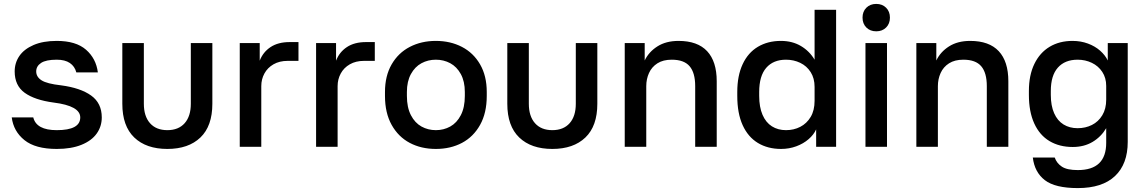

<svg xmlns="http://www.w3.org/2000/svg" viewBox="-20 -750 5852 981"><path d="M40 -150H150Q166 -85 270 -85Q390 -85 390 -150Q390 -209 254 -226Q157 -239 106 -276Q55 -313 55 -385Q55 -429 79 -464Q103 -499 151.5 -520Q200 -541 270 -541Q368 -541 419.5 -496Q471 -451 480 -380H370Q362 -411 337 -428Q312 -445 270 -445Q215 -445 190 -428.5Q165 -412 165 -385Q165 -357 192.5 -339.5Q220 -322 292 -314Q391 -301 445.5 -262Q500 -223 500 -150Q500 -104 474 -67.5Q448 -31 396 -10Q344 11 270 11Q161 11 105 -34Q49 -79 40 -150Z M605 -220V-530H715V-220Q715 -156 746.5 -120.5Q778 -85 835 -85Q892 -85 923.5 -120.5Q955 -156 955 -220V-530H1065V-220Q1065 -106 1004 -47.5Q943 11 835 11Q727 11 666 -47.5Q605 -106 605 -220Z M1205 -530H1307V-440Q1324 -484 1362.5 -509.5Q1401 -535 1460 -535H1505V-439H1450Q1408 -439 1377.5 -421.5Q1347 -404 1331 -374.5Q1315 -345 1315 -310V0H1205Z M1595 -530H1697V-440Q1714 -484 1752.5 -509.5Q1791 -535 1850 -535H1895V-439H1840Q1798 -439 1767.5 -421.5Q1737 -404 1721 -374.5Q1705 -345 1705 -310V0H1595Z M1947 -260V-280Q1947 -362 1981 -421Q2015 -480 2074 -510.5Q2133 -541 2207 -541Q2281 -541 2340 -510.5Q2399 -480 2433 -421Q2467 -362 2467 -280V-260Q2467 -173 2433 -112Q2399 -51 2340.5 -20Q2282 11 2207 11Q2132 11 2073.5 -20Q2015 -51 1981 -112Q1947 -173 1947 -260ZM2355 -260V-280Q2355 -334 2334.5 -371.5Q2314 -409 2280.5 -427Q2247 -445 2207 -445Q2167 -445 2133.5 -427Q2100 -409 2079.5 -371.5Q2059 -334 2059 -280V-260Q2059 -201 2079.5 -161.5Q2100 -122 2133.5 -103.5Q2167 -85 2207 -85Q2247 -85 2280.5 -103.5Q2314 -122 2334.5 -161.5Q2355 -201 2355 -260Z M2572 -220V-530H2682V-220Q2682 -156 2713.5 -120.5Q2745 -85 2802 -85Q2859 -85 2890.5 -120.5Q2922 -156 2922 -220V-530H3032V-220Q3032 -106 2971 -47.5Q2910 11 2802 11Q2694 11 2633 -47.5Q2572 -106 2572 -220Z M3172 -530H3274V-441Q3295 -485 3339 -513Q3383 -541 3447 -541Q3544 -541 3593 -488.5Q3642 -436 3642 -335V0H3532V-310Q3532 -378 3503.5 -411.5Q3475 -445 3412 -445Q3368 -445 3339 -426.5Q3310 -408 3296 -377Q3282 -346 3282 -310V0H3172Z M3747 -260V-280Q3747 -363 3774.5 -422Q3802 -481 3852.5 -511Q3903 -541 3970 -541Q4028 -541 4072 -515Q4116 -489 4142 -445V-700H4252V0H4150V-89Q4138 -62 4111.5 -39Q4085 -16 4048.5 -2.5Q4012 11 3971 11Q3903 11 3852.5 -19.5Q3802 -50 3774.5 -110.5Q3747 -171 3747 -260ZM4142 -235V-306Q4142 -350 4122 -381.5Q4102 -413 4068.5 -429Q4035 -445 3996 -445Q3931 -445 3895 -403.5Q3859 -362 3859 -280V-260Q3859 -203 3876 -163.5Q3893 -124 3924 -104.5Q3955 -85 3996 -85Q4036 -85 4069 -102Q4102 -119 4122 -152.5Q4142 -186 4142 -235Z M4402 -530H4512V0H4402ZM4387 -660Q4387 -691 4406.5 -710.5Q4426 -730 4457 -730Q4488 -730 4507.5 -710.5Q4527 -691 4527 -660Q4527 -629 4507.5 -609.5Q4488 -590 4457 -590Q4426 -590 4406.5 -609.5Q4387 -629 4387 -660Z M4662 -530H4764V-441Q4785 -485 4829 -513Q4873 -541 4937 -541Q5034 -541 5083 -488.5Q5132 -436 5132 -335V0H5022V-310Q5022 -378 4993.5 -411.5Q4965 -445 4902 -445Q4858 -445 4829 -426.5Q4800 -408 4786 -377Q4772 -346 4772 -310V0H4662Z M5257 55H5369Q5379 84 5405.5 101.5Q5432 119 5487 119Q5632 119 5632 -20V-95Q5606 -51 5562.5 -25Q5519 1 5461 1Q5393 1 5342.5 -29Q5292 -59 5264.5 -119Q5237 -179 5237 -265V-285Q5237 -366 5265 -423.5Q5293 -481 5343 -511Q5393 -541 5460 -541Q5502 -541 5538.5 -527.5Q5575 -514 5601 -491Q5627 -468 5640 -441V-530H5742V-25Q5742 88 5677 149.5Q5612 211 5487 211Q5371 211 5318.5 170.5Q5266 130 5257 55ZM5632 -241V-311Q5632 -352 5612 -382.5Q5592 -413 5558.5 -429Q5525 -445 5486 -445Q5421 -445 5385 -404.5Q5349 -364 5349 -285V-265Q5349 -210 5366 -171.5Q5383 -133 5414 -114Q5445 -95 5486 -95Q5526 -95 5559 -111.5Q5592 -128 5612 -161Q5632 -194 5632 -241Z"/></svg>

Font: .
Style: 
Weight: 500
Designer: A.Korolkova, Vitaly Kuzmin
Foundry: ParaType Ltd
Version: Version 1.000; Glyphs 3.2, build 3192.0